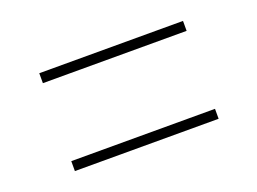

<svg xmlns="http://www.w3.org/2000/svg" viewBox="-54 -568 633 472"><g transform="rotate(-20 263.0 -332.0)"><path d="M75 -434H451V-460H75ZM75 -204H451V-230H75Z"/></g></svg>

Font: MV Cash Thin
Style: Regular
Weight: 100
Designer: Rodrigo Fuenzalida
Foundry: fragTYPE
Version: Version 1.100;Glyphs 3.1.2 (3151)